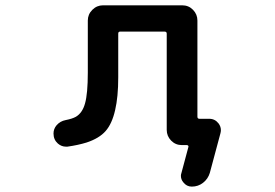

<svg xmlns="http://www.w3.org/2000/svg" viewBox="-20 -567 1040 727"><path d="M706.1 139.6Q686.5 139.6 673.8 123Q665 112.3 665 98.6Q665 93.8 667 87.9L693.4 -10.7Q694.3 -13.7 692.4 -15.6Q690.4 -17.6 687.5 -17.6H668.9Q644.5 -17.6 627.9 -34.7Q611.3 -51.8 611.3 -75.2V-439.5Q611.3 -447.3 603.5 -447.3H434.6Q427.7 -447.3 427.7 -439.5V-274.4Q427.7 -200.2 416 -150.4Q404.3 -98.6 379.9 -70.8Q355.5 -43 307.6 -27.3Q276.4 -17.6 235.4 -11.7Q232.4 -11.7 229.5 -11.7Q212.9 -11.7 199.2 -23.4Q182.6 -38.1 182.6 -61.5Q182.6 -79.1 194.3 -92.8Q208 -108.4 228.5 -112.3Q253.9 -117.2 267.6 -125Q292 -139.6 301.8 -174.8Q312.5 -211.9 312.5 -292V-489.3Q312.5 -512.7 329.6 -529.8Q346.7 -546.9 370.1 -546.9H669.9Q694.3 -546.9 710.9 -529.8Q727.5 -512.7 727.5 -489.3V-125Q727.5 -117.2 735.4 -117.2H772.5Q793.9 -117.2 807.6 -99.6Q816.4 -87.9 816.4 -74.2Q816.4 -68.4 814.5 -61.5L774.4 87.9Q767.6 110.4 749 125Q730.5 139.6 706.1 139.6Z"/></svg>

Font: Rounded Mgen+ 1m medium
Style: Regular
Weight: 500
Designer: [Source Han Sans]
Ryoko NISHIZUKA  (kana & ideographs); Paul D. Hunt (Latin, Greek & Cyrillic); Wenlong ZHANG  (bopomofo
Version: Version 1.059.20150602